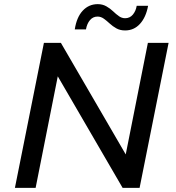

<svg xmlns="http://www.w3.org/2000/svg" viewBox="-20 -907 852 927"><path d="M52 0 192 -700H274L610 -122L580 -126L694 -700H794L654 0H572L236 -578L266 -574L152 0ZM584 -760Q560 -760 542 -770Q524 -780 509.5 -793.5Q495 -807 481 -817Q467 -827 451 -827Q429 -827 414.5 -810Q400 -793 395 -765H341Q350 -824 379.5 -855.5Q409 -887 452 -887Q475 -887 493.5 -876.5Q512 -866 526 -852.5Q540 -839 554 -829Q568 -819 584 -819Q607 -819 621.5 -836.5Q636 -854 640 -879H695Q685 -824 656 -792Q627 -760 584 -760Z"/></svg>

Font: Montserrat Thin Medium
Style: Italic
Weight: 500
Italic angle: -11.3°
Version: Version 9.000